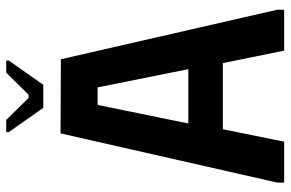

<svg xmlns="http://www.w3.org/2000/svg" viewBox="-174 -736 910 601"><g transform="rotate(-90 280.5 -435.0)"><path d="M10 0V-22L164 -700L396 -699L551 -22V0H423L384 -192H177L138 0ZM195 -300H365L308 -584H253ZM244 -754 168 -862V-870H206L275 -800H285L354 -870H392V-862L316 -754Z"/></g></svg>

Font: Phudu Medium
Style: Regular
Weight: 500
Version: Version 1.005;gftools[0.9.23]